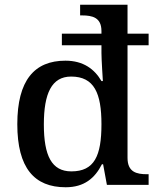

<svg xmlns="http://www.w3.org/2000/svg" viewBox="-20 -780 664 810"><path d="M257 10C335 10 380 -28 410 -87H415L431 0H607V-45H600C556 -45 518 -54 518 -114V-589H607V-638H518V-760H318V-715H326C370 -715 408 -706 408 -649V-638H241V-589H408V-556C408 -529 414 -438 414 -438H408C379 -488 332 -524 256 -524C125 -524 53 -441 53 -256C53 -71 125 10 257 10ZM281 -57C198 -57 165 -123 165 -255C165 -386 198 -457 280 -457C378 -457 408 -386 408 -256C408 -122 378 -57 281 -57Z"/></svg>

Font: Noto Serif Thai Medium
Style: Regular
Weight: 500
Designer: Monotype Design Team
Foundry: Monotype Imaging Inc.
Version: Version 1.901;PS 001.901;hotconv 1.0.88;makeotf.lib2.5.64775